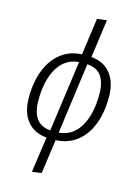

<svg xmlns="http://www.w3.org/2000/svg" viewBox="-138 -818 793 1098"><g transform="rotate(15 258.0 -269.0)"><path d="M248 -5 220 197 164 205 194 -6Q119 -12 78 -63Q37 -114 37 -202Q37 -293 64.5 -363.5Q92 -434 144 -474.5Q196 -515 267 -518L297 -736L354 -743L323 -517Q397 -511 438 -459.5Q479 -408 479 -321Q479 -229 451.5 -158.5Q424 -88 372 -48Q320 -8 248 -5ZM262 -471Q180 -464 137 -391Q94 -318 94 -200Q94 -59 204 -51ZM422 -322Q422 -465 311 -471L254 -51Q335 -58 378.5 -131Q422 -204 422 -322Z"/></g></svg>

Font: Fira Sans Extra Condensed Light
Style: Italic
Weight: 300
Width: 3
Italic angle: -8°
Designer: Carrois Corporate & Edenspiekermann AG
Foundry: Carrois Corporate GbR & Edenspiekermann AG
Version: Version 4.203